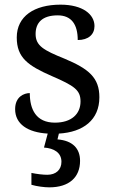

<svg xmlns="http://www.w3.org/2000/svg" viewBox="-20 -565 491 825"><path d="M192 240C277 240 324 197 324 126C324 73 292 39 227 34L233 9C338 3 407 -50 407 -147C407 -231 362 -269 257 -313C168 -349 133 -368 133 -419C133 -466 160 -499 228 -499C287 -499 314 -460 314 -393C360 -393 386 -417 386 -453C386 -503 336 -545 240 -545C127 -545 52 -495 52 -404C52 -317 100 -283 203 -238C300 -196 326 -178 326 -129C326 -75 287 -38 216 -38C135 -38 108 -95 108 -165C84 -165 45 -150 45 -96C45 -32 99 4 185 9L169 69C212 72 244 91 244 130C244 164 221 186 183 186C165 186 139 183 115 178V229C139 236 171 240 192 240Z"/></svg>

Font: Noto Serif Balinese
Style: Regular
Weight: 400
Designer: Monotype Design Team
Foundry: Monotype Imaging Inc.
Version: Version 2.005